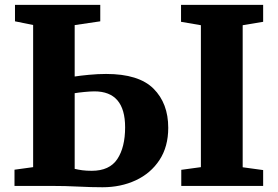

<svg xmlns="http://www.w3.org/2000/svg" viewBox="-20 -763 1140 788"><path d="M401 5.5Q354 5.5 301.8 2.8Q249.5 0 188 0H39.5V-66.5L116 -77V-660.5L41.5 -675.5V-743H391.5V-675.5L286.5 -660V-449Q308.5 -452.5 345.2 -456Q382 -459.5 415.5 -459.5Q549.5 -459.5 610 -399.2Q670.5 -339 670.5 -238.5Q670.5 -161 634.5 -106.2Q598.5 -51.5 537.2 -23Q476 5.5 401 5.5ZM356.5 -62Q429.5 -62 461.5 -110.2Q493.5 -158.5 493.5 -240.5Q493.5 -388 367.5 -388Q351 -388 325.8 -385.5Q300.5 -383 286.5 -380.5V-70Q301 -66.5 318 -64.2Q335 -62 356.5 -62ZM804.5 -77V-659.5L723 -673.5V-743H1060V-673.5L976 -659.5V-76.5L1060 -65V0H724V-66Z"/></svg>

Font: Merriweather Black
Style: Regular
Weight: 900
Designer: Eben Sorkin
Foundry: Eben Sorkin
Version: Version 2.200;gftools[0.9.31]